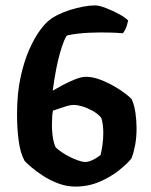

<svg xmlns="http://www.w3.org/2000/svg" viewBox="-20 -690 559 710"><path d="M258 0Q227 0 196 -11.5Q165 -23 139 -40Q113 -57 95 -72.5Q77 -88 71 -95Q55 -124 49 -170Q43 -216 43 -267Q43 -344 56 -404Q69 -464 88.5 -507.5Q108 -551 128 -578Q148 -605 162 -615Q175 -626 195.5 -636Q216 -646 240 -653.5Q264 -661 288 -665.5Q312 -670 332 -670Q346 -670 371 -660.5Q396 -651 420 -638Q444 -625 454 -614Q449 -592 443 -580.5Q437 -569 434 -567Q411 -569 390.5 -569.5Q370 -570 351 -570Q333 -570 311 -569Q289 -568 267 -565.5Q245 -563 228 -559Q218 -549 202.5 -496.5Q187 -444 175 -355Q192 -365 214 -376.5Q236 -388 258.5 -397Q281 -406 298 -406Q323 -406 350.5 -395.5Q378 -385 403 -370.5Q428 -356 446 -342Q464 -328 468 -321Q477 -300 481 -271.5Q485 -243 485 -216Q485 -181 479.5 -152.5Q474 -124 466 -104Q451 -85 420.5 -60.5Q390 -36 348.5 -18Q307 0 258 0ZM295 -91Q303 -91 312 -94Q321 -97 331.5 -103Q342 -109 352 -117Q356 -133 359 -155Q362 -177 362 -199Q362 -214 360 -229.5Q358 -245 354 -255Q341 -270 322 -280.5Q303 -291 284.5 -296.5Q266 -302 252 -302Q241 -302 228 -298Q215 -294 201.5 -289.5Q188 -285 176 -281Q174 -273 173 -259Q172 -245 172 -228Q172 -211 174 -192.5Q176 -174 180 -160.5Q184 -147 188 -143Q205 -128 225.5 -116.5Q246 -105 265 -98Q284 -91 295 -91Z"/></svg>

Font: Texturina 12pt
Style: Bold
Weight: 700
Designer: Guillermo Torres Carreño
Foundry: Omnibus-Type
Version: Version 1.002